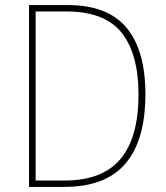

<svg xmlns="http://www.w3.org/2000/svg" viewBox="-20 -800 651 754"><path d="M551 -430Q551 -250 473 -158Q395 -66 232 -66H94V-780H247Q403 -780 477 -691Q551 -602 551 -430ZM524 -429Q524 -587 458 -671Q392 -755 240 -755H120V-91H233Q382 -91 453 -175.5Q524 -260 524 -429Z"/></svg>

Font: Noto Sans Malayalam UI SemiCondensed Thin
Style: Regular
Weight: 100
Width: 4
Designer: Jelle Bosma - Monotype Design Team
Foundry: Monotype Imaging Inc.
Version: Version 2.104; ttfautohint (v1.8.4.7-5d5b)